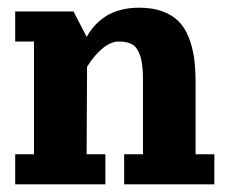

<svg xmlns="http://www.w3.org/2000/svg" viewBox="-20 -479 597 499"><path d="M341.8 -459Q376 -459 401.6 -449.7Q427.2 -440.4 443.6 -424.2Q460 -408 470.1 -382.9Q480.2 -357.9 484.3 -329.2Q488.3 -300.5 488.3 -263.7V-78.1H537.1V0H302.7V-78.1H351.6V-273.4Q351.6 -312 344.6 -333.5Q337.6 -355 324.6 -363Q311.5 -371.1 289.1 -371.1Q268.6 -371.1 247.1 -353.8Q225.6 -336.4 206.3 -305.4L205.1 -78.1H253.9V0H19.5V-78.1H68.4V-371.1H19.5V-449.2H171.1L205.3 -383.1Q214.4 -399.4 226.2 -412.5Q238 -425.5 254.5 -436.4Q271 -447.3 293.2 -453.1Q315.4 -459 341.8 -459Z"/></svg>

Font: Orelega One
Style: Regular
Weight: 400
Version: Version 1.1 ; ttfautohint (v1.8.3)